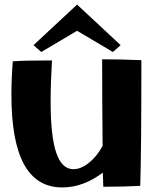

<svg xmlns="http://www.w3.org/2000/svg" viewBox="-20 -817 670 842"><path d="M600 -553Q600 -149 595 -2Q526 2 433 2L431 -60Q345 5 253 5Q141 5 85.5 -96Q30 -197 30 -402Q30 -470 36 -548Q79 -552 208 -552Q202 -452 202 -374Q202 -220 226.5 -147.5Q251 -75 302 -75Q335 -75 370 -103Q405 -131 430 -177Q428 -389 428 -557Q514 -557 600 -553ZM127 -619 318 -797 509 -619 475 -589 318 -682 161 -589Z"/></svg>

Font: Otomanopee
Style: Regular
Weight: 400
Designer: Das Ende der Wildnis
Foundry: Gutenberg Labo
Version: Version 3.000